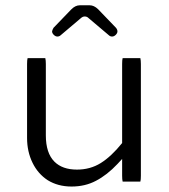

<svg xmlns="http://www.w3.org/2000/svg" viewBox="-20 -699 635 720"><path d="M83.5 -481Q81.5 -474.6 81.5 -459V-181.6Q81.5 -130.4 102.1 -88.4Q122.1 -47.4 158.7 -23.4Q197.3 0.5 248.3 0.5Q299.3 0.5 339.8 -21Q381.3 -42.5 420.4 -84L438 -103V-40Q438 -25.9 439.9 -18.1H506.3Q508.3 -24.4 508.3 -40V-459Q508.3 -473.1 506.3 -481H439.9Q438 -474.6 438 -459V-162.6Q397.5 -112.3 357.9 -87.6Q318.4 -63 268.6 -63Q213.9 -63 184.1 -92.8Q151.9 -125 151.9 -191.4V-459Q151.9 -473.1 149.9 -481ZM207 -566.4 283.2 -630.9Q290 -637.2 297.9 -637.2Q306.2 -637.2 312 -631.3L313 -630.4L388.7 -566.4Q393.6 -562 400.4 -562Q407.7 -562 414.1 -568.4Q420.4 -574.7 420.4 -581.3Q420.4 -587.9 415 -594.7Q348.1 -664.1 347.7 -664.6Q332.5 -679.2 316.4 -679.2H279.3Q262.2 -679.2 246.6 -663.1L180.7 -594.7Q175.8 -585.9 175.3 -581.1Q175.3 -574.7 181.6 -568.4Q188 -562 195.1 -562Q202.1 -562 207 -566.4Z"/></svg>

Font: YuPearl-ExtraLight
Style: ExtraLight
Weight: 200
Designer: Max Yao
Foundry: Max-Everyday
Version: Version 1.011; ttfautohint (v1.8.3)